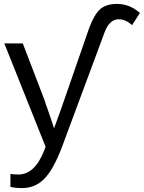

<svg xmlns="http://www.w3.org/2000/svg" viewBox="-20 -749 732 977"><path d="M93 208Q57 208 33 202V136Q51 139 74 139Q156 139 204 19L212 -2L2 -528H96L208 -236L213 -219Q216 -213 235 -156Q251 -111 255 -96L290 -192L435 -610Q460 -676 490 -702.5Q520 -729 576 -729Q640 -729 692 -683L652 -621Q619 -651 584 -651Q537 -651 512 -584L295 0Q250 118 204 162Q158 208 93 208Z"/></svg>

Font: Libra Sans
Style: Regular
Weight: 400
Foundry: Context Ltd
Version: Version 1.002